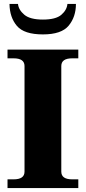

<svg xmlns="http://www.w3.org/2000/svg" viewBox="-20 -951 434 971"><path d="M28 -931H71Q74 -901 103 -876.5Q132 -852 197 -852Q262 -852 290 -876Q318 -900 321 -931H364Q364 -866 327.5 -821.5Q291 -777 197 -777Q102 -777 65.5 -820Q29 -863 28 -931ZM18 -44H49Q104 -44 104 -83V-617Q104 -656 49 -656H18V-700H376V-656H345Q290 -656 290 -617V-83Q290 -44 345 -44H376V0H18Z"/></svg>

Font: Taviraj
Style: Bold
Weight: 700
Designer: Katatrad Team
Foundry: CadsonDemak
Version: Version 1.001